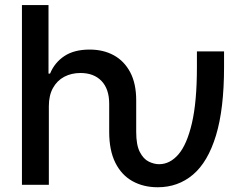

<svg xmlns="http://www.w3.org/2000/svg" viewBox="-20 -748 996 777"><path d="M618.2 9.8Q560.5 9.8 516.1 -14.9Q471.7 -39.6 446.8 -89.4Q421.9 -139.2 421.9 -214.4V-328.1Q421.9 -387.7 390.9 -420.2Q359.9 -452.6 305.7 -452.6Q269 -452.6 240 -437.3Q210.9 -421.9 194.3 -391.8Q177.7 -361.8 177.7 -318.4V0H68.8V-727.5H176.3V-450.2H182.6Q201.2 -495.1 240.7 -521.2Q280.3 -547.4 342.8 -547.4Q398.4 -547.4 440.7 -524.2Q482.9 -501 507.1 -455.3Q531.2 -409.7 531.2 -341.8V-214.4Q531.2 -161.1 545.9 -132.8Q560.5 -104.5 582 -94Q603.5 -83.5 624 -83.5Q667.5 -83.5 701.9 -123Q736.3 -162.6 756.6 -249.3Q776.9 -335.9 776.9 -476.6V-540H886.7V-476.6Q886.7 -307.1 854 -199.7Q821.3 -92.3 761 -41.3Q700.7 9.8 618.2 9.8Z"/></svg>

Font: V-Inter
Style: Medium-500
Weight: 500
Designer: Rasmus Andersson
Foundry: rsms
Version: Version 4.000;git-4146feb